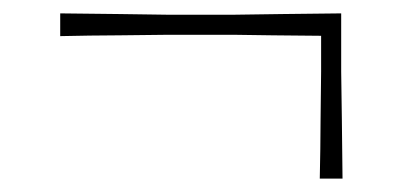

<svg xmlns="http://www.w3.org/2000/svg" viewBox="-20 -437 600 287"><path d="M458 -170Q459 -213.5 459.2 -258.8Q459.5 -304 460 -330V-383.5Q423.5 -384 387.5 -384.2Q351.5 -384.5 330 -385H230Q204 -384.5 158.8 -384.2Q113.5 -384 70 -383V-417Q113.5 -416.5 158.8 -416Q204 -415.5 230 -415H330Q356.5 -415.5 401.5 -416Q446.5 -416.5 490 -417V-330Q490.5 -304 491 -258.8Q491.5 -213.5 492 -170Z"/></svg>

Font: Commissioner Loud Thin
Style: Regular
Weight: 100
Designer: Kostas Bartsokas
Foundry: Kostas Bartsokas
Version: Version 1.000; ttfautohint (v1.8.3)